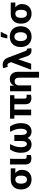

<svg xmlns="http://www.w3.org/2000/svg" viewBox="1948 -2774 1030 4966"><g transform="rotate(-90 2463.0 -291.0)"><path d="M46.3 -258.8V-269.5Q46.6 -343.4 76.3 -401.8Q106 -460.3 163.4 -494.3Q220.8 -528.3 303.3 -528.3Q314.8 -521.9 325.4 -505.7Q335.9 -489.6 353 -472.8Q370 -456 400.4 -446.5Q439.2 -433.9 474.1 -404.7Q509 -375.5 531.1 -335.3Q553.2 -295.1 552.9 -249V-238.3Q553.2 -168.7 524.2 -112.4Q495.2 -56.1 439.8 -23.1Q384.4 9.8 304.7 9.8Q221.8 9.8 164 -25.5Q106.2 -60.7 76.4 -121.5Q46.6 -182.3 46.3 -258.8ZM196.1 -269.5V-258.8Q196.4 -217.5 206.4 -183.5Q216.4 -149.5 240.1 -129.4Q263.9 -109.4 304.7 -109.4Q341.6 -109.4 363.1 -129.4Q384.6 -149.5 394 -183.5Q403.4 -217.5 403.1 -258.8V-269.5Q403.4 -307.5 393.9 -339.3Q384.4 -371.1 362.6 -390.3Q340.9 -409.5 303.3 -409.2Q264.1 -409.5 240.4 -390.3Q216.8 -371.1 206.6 -339.3Q196.4 -307.5 196.1 -269.5ZM591.6 -528.3V-409.2H303.3V-528.3Z M692 -545.9H838.3L836.5 -170.5Q837.3 -138.3 851.9 -127.2Q866.5 -116.2 894.3 -116.2Q908.5 -116.2 918.8 -117.2Q929.2 -118.2 937.5 -118.9V-8.2Q918.8 -1.6 895.8 2.4Q872.8 6.4 847.5 6.2Q776.1 6.4 734.1 -30.6Q692.1 -67.6 692 -152.9Z M1078 -545.9H1218.5Q1190.1 -492.1 1172.7 -445Q1155.2 -397.9 1147.2 -355.3Q1139.3 -312.6 1139 -271.3Q1139.3 -221.3 1148.8 -185.1Q1158.4 -148.8 1176.9 -129.4Q1195.4 -110 1221.8 -110Q1256.2 -110 1277.5 -143.9Q1298.8 -177.8 1298.5 -242.2V-435.2H1408.9V-256.8Q1409.1 -176.2 1387.3 -116.2Q1365.4 -56.2 1321.6 -23.2Q1277.7 9.8 1210.8 9.8Q1144.2 9.8 1095.3 -21.5Q1046.3 -52.8 1020 -115.3Q993.7 -177.7 994.2 -270.9Q994.5 -346.1 1016.1 -416Q1037.7 -485.8 1078 -545.9ZM1536.6 -545.9H1677.4Q1717.8 -485.8 1739.3 -416Q1760.7 -346.1 1761.2 -270.9Q1761.8 -177.7 1735.4 -115.3Q1709 -52.8 1660.1 -21.5Q1611.2 9.8 1544.2 9.8Q1477.8 9.8 1433.8 -23.2Q1389.8 -56.2 1368 -116.2Q1346.2 -176.2 1346.2 -256.8V-435.2H1456.5V-242.2Q1456.4 -177.8 1477.8 -143.9Q1499.1 -110 1533.3 -110Q1560.2 -110 1578.5 -129.4Q1596.9 -148.8 1606.7 -185.1Q1616.5 -221.3 1616.5 -271.3Q1616.5 -312.6 1608.3 -355.3Q1600.1 -397.9 1582.6 -445Q1565.1 -492.1 1536.6 -545.9Z M2484.2 -545.9V-434.4H1876V-545.9ZM2110.7 -545.9V0H1964.1V-545.9ZM2250 -545.9H2396.1V-170.5Q2396.2 -138.3 2410.5 -127.2Q2424.8 -116.2 2453.7 -116.2Q2466.2 -116.2 2477.1 -117.2Q2488 -118.2 2496.1 -118.9V-7.4Q2477.4 -1.9 2455 2.3Q2432.5 6.4 2406.2 6.2Q2334.3 6.4 2292.3 -30.6Q2250.3 -67.6 2250 -152.9Z M2737.3 -315.2V0H2586.3V-545.9H2729.7V-448.8H2736.3Q2755.1 -497 2797.7 -524.9Q2840.2 -552.7 2900.8 -552.7Q2957.7 -552.7 3000 -527.9Q3042.2 -503.1 3065.5 -457.2Q3088.9 -411.2 3088.9 -347.3V204.1H2937.5V-320.3Q2937.5 -370.2 2912.1 -398.6Q2886.6 -427 2840.6 -427.1Q2810.4 -427.1 2787 -413.8Q2763.6 -400.5 2750.5 -375.6Q2737.5 -350.8 2737.3 -315.2Z M3639.7 9Q3590.3 8.8 3553.7 -16Q3517 -40.8 3498.1 -89.1L3406 -352.9L3346 -502.1L3325.7 -552.7Q3313.6 -583.2 3300.6 -597.8Q3287.7 -612.3 3268.4 -613.7Q3249 -615 3216.7 -605.9L3182.9 -722.9Q3201.3 -729.7 3221 -733.5Q3240.8 -737.3 3263.8 -737.3Q3331.5 -737.3 3380.5 -703.1Q3429.4 -668.9 3453.8 -603.9L3620 -166Q3632.1 -135.1 3641.9 -121.9Q3651.7 -108.8 3671.2 -108.6Q3679.7 -109 3686 -110.5L3699.3 1.2Q3689.4 4.3 3672.1 6.6Q3654.9 9 3639.7 9ZM3141.7 0 3358.1 -572.9 3452.6 -324.6H3408.7L3297.6 0Z M3997.8 10.5Q3914.9 10.5 3854.7 -24.8Q3794.5 -60.1 3762.1 -123.4Q3729.6 -186.7 3729.6 -270.7Q3729.6 -355.3 3762.1 -418.7Q3794.5 -482.1 3854.7 -517.4Q3914.9 -552.7 3997.8 -552.7Q4080.8 -552.7 4141 -517.4Q4201.2 -482.1 4233.7 -418.7Q4266.3 -355.3 4266.3 -270.7Q4266.3 -186.7 4233.7 -123.4Q4201.2 -60.1 4141 -24.8Q4080.8 10.5 3997.8 10.5ZM3998.3 -107.4Q4036.2 -107.4 4061.5 -128.6Q4086.8 -149.8 4099.7 -187Q4112.6 -224.1 4112.6 -271.3Q4112.6 -319.1 4099.7 -356Q4086.8 -392.8 4061.5 -413.8Q4036.2 -434.8 3998.3 -434.8Q3960.5 -434.8 3934.8 -413.8Q3909.1 -392.8 3896.2 -356Q3883.3 -319.1 3883.3 -271.3Q3883.3 -224.1 3896.2 -187Q3909.1 -149.8 3934.8 -128.6Q3960.5 -107.4 3998.3 -107.4ZM3951.5 -617 3989.4 -785.9H4124.1L4040.5 -617Z M4334.9 -258.8V-269.5Q4335.2 -343.4 4364.8 -401.8Q4394.5 -460.3 4452 -494.3Q4509.4 -528.3 4591.9 -528.3Q4603.4 -521.9 4614 -505.7Q4624.5 -489.6 4641.6 -472.8Q4658.6 -456 4689 -446.5Q4727.7 -433.9 4762.6 -404.7Q4797.6 -375.5 4819.7 -335.3Q4841.8 -295.1 4841.5 -249V-238.3Q4841.8 -168.7 4812.8 -112.4Q4783.8 -56.1 4728.4 -23.1Q4672.9 9.8 4593.3 9.8Q4510.4 9.8 4452.6 -25.5Q4394.8 -60.7 4365 -121.5Q4335.2 -182.3 4334.9 -258.8ZM4484.7 -269.5V-258.8Q4485 -217.5 4495 -183.5Q4505 -149.5 4528.7 -129.4Q4552.4 -109.4 4593.3 -109.4Q4630.2 -109.4 4651.7 -129.4Q4673.1 -149.5 4682.6 -183.5Q4692 -217.5 4691.7 -258.8V-269.5Q4692 -307.5 4682.5 -339.3Q4672.9 -371.1 4651.2 -390.3Q4629.5 -409.5 4591.9 -409.2Q4552.6 -409.5 4529 -390.3Q4505.4 -371.1 4495.2 -339.3Q4485 -307.5 4484.7 -269.5ZM4880.2 -528.3V-409.2H4591.9V-528.3Z"/></g></svg>

Font: Inter Tight
Style: Regular
Weight: 400
Designer: Rasmus Andersson
Foundry: rsms
Version: Version 3.002